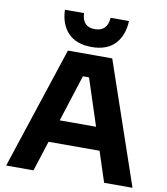

<svg xmlns="http://www.w3.org/2000/svg" viewBox="-101 -1048 984 1131"><g transform="rotate(10 391.0 -482.0)"><path d="M387.2 -774.9Q295.9 -774.9 246.8 -825.4Q197.8 -876 194.8 -963.9H309.1Q312.5 -881.8 387.2 -881.8Q462.9 -881.8 467.8 -963.9H578.1Q574.2 -876 525.9 -825.4Q477.5 -774.9 387.2 -774.9ZM176.8 0H13.2L253.9 -730H519L769 0H599.1L540 -181.2H234.9ZM277.8 -316.9H495.1L403.8 -596.2H367.2Z"/></g></svg>

Font: Sora
Style: Bold
Weight: 700
Designer: Jonathan Barnbrook, Julián Moncada
Foundry: Barnbrook Fonts
Version: Version 2.000